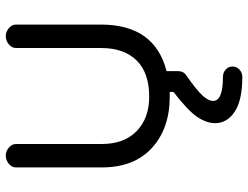

<svg xmlns="http://www.w3.org/2000/svg" viewBox="-117 -469 858 664"><g transform="rotate(-90 312.0 -137.0)"><path d="M378 272Q297 272 257.5 245.5Q218 219 218 178Q218 149 239 117Q260 85 326 34V21H310Q200 21 132.5 -40.5Q65 -102 65 -214V-511Q65 -525 77.5 -535.5Q90 -546 106 -546Q121 -546 133.5 -535.5Q146 -525 146 -511V-214Q146 -137 190.5 -93.5Q235 -50 310 -50Q392 -50 435 -93.5Q478 -137 478 -217V-511Q478 -525 490.5 -535.5Q503 -546 519 -546Q534 -546 546.5 -535.5Q559 -525 559 -511V-217Q559 -31 398 10V50Q398 68 385 77Q332 114 313.5 134.5Q295 155 295 171Q295 205 378 205Q393 205 403.5 214.5Q414 224 414 238Q414 252 403.5 262Q393 272 378 272Z"/></g></svg>

Font: Hoogli Semibold
Style: Regular
Weight: 600
Designer: Anand Singh Naorem
Foundry: Brand New Type
Version: Version 1.00 b007